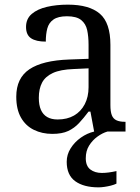

<svg xmlns="http://www.w3.org/2000/svg" viewBox="-20 -566 603 826"><path d="M205 10Q161 10 125.5 -7.5Q90 -25 70 -60.5Q50 -96 50 -150Q50 -230 106.5 -268Q163 -306 278 -310L361 -313V-373Q361 -409 355 -436.5Q349 -464 329 -480Q309 -496 268 -496Q230 -496 210 -482Q190 -468 183.5 -443.5Q177 -419 177 -387Q135 -387 113.5 -401.5Q92 -416 92 -450Q92 -485 116.5 -506Q141 -527 182 -536.5Q223 -546 272 -546Q364 -546 409.5 -507Q455 -468 455 -373V-114Q455 -86 461 -70.5Q467 -55 481 -48.5Q495 -42 517 -42H520V0H385L369 -86H361Q340 -58 320 -36.5Q300 -15 273.5 -2.5Q247 10 205 10ZM228 -52Q269 -52 298.5 -69Q328 -86 344.5 -117.5Q361 -149 361 -191V-272L297 -269Q240 -267 207.5 -252Q175 -237 161 -210.5Q147 -184 147 -145Q147 -114 156 -93.5Q165 -73 183 -62.5Q201 -52 228 -52ZM404 240Q340 240 303.5 213.5Q267 187 267 130Q267 99 284 72Q301 45 328 26Q355 7 385 0H442Q421 6 399.5 21.5Q378 37 363.5 60Q349 83 349 115Q349 148 368.5 163Q388 178 418 178Q432 178 447.5 176Q463 174 481 170V224Q471 229 457 232.5Q443 236 429 238Q415 240 404 240Z"/></svg>

Font: Noto Serif Georgian
Style: Regular
Weight: 400
Designer: Monotype Design Team, Akaki Razmadze
Foundry: Google LLC
Version: Version 2.002